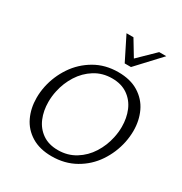

<svg xmlns="http://www.w3.org/2000/svg" viewBox="-206 -1059 1159 1221"><g transform="rotate(30 373.0 -449.0)"><path d="M79 -266Q79 -309 88 -352Q106 -436 154 -507.5Q202 -579 277.5 -623Q353 -667 449 -667Q538 -667 598.5 -629.5Q659 -592 688.5 -529.5Q718 -467 718 -391Q718 -349 709 -305Q691 -220 643 -148.5Q595 -77 519 -34Q443 9 347 9Q259 9 198.5 -28Q138 -65 108.5 -127.5Q79 -190 79 -266ZM632 -295Q641 -336 641 -376Q641 -441 618.5 -494.5Q596 -548 549.5 -580.5Q503 -613 435 -613Q364 -613 308 -578Q252 -543 216 -486Q180 -429 166 -363Q157 -323 157 -281Q157 -216 179.5 -162.5Q202 -109 248 -77Q294 -45 362 -45Q433 -45 489.5 -80Q546 -115 582 -172Q618 -229 632 -295ZM369 -907H420L490 -791L609 -907H661L501 -735H455Z"/></g></svg>

Font: LXGW Bright GB
Style: Italic
Weight: 400
Italic angle: -12°
Designer: Christian Thalmann (Catharsis Fonts)
Foundry: LXGW / Christian Thalmann (Catharsis Fonts) / Fontworks Inc.
Version: Version 5.510